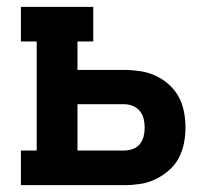

<svg xmlns="http://www.w3.org/2000/svg" viewBox="-20 -540 640 560"><path d="M41 0V-101H87V-419H41V-520H252V-419H206V-336H343Q366 -336 389 -332.5Q412 -329 433 -319.5Q454 -310 472 -294Q490 -278 501 -258Q512 -238 516.5 -214.5Q521 -191 521 -168Q521 -145 516.5 -122Q512 -99 501 -78.5Q490 -58 472 -42.5Q454 -27 433 -17Q412 -7 389 -3.5Q366 0 343 0ZM206 -101H343Q355 -101 367.5 -105.5Q380 -110 388 -120Q396 -130 399 -142.5Q402 -155 402 -168Q402 -181 399 -193.5Q396 -206 388 -216Q380 -226 367.5 -231Q355 -236 343 -236H206Z"/></svg>

Font: Iosevka HT Extended
Style: Bold
Weight: 700
Width: 7
Monospace: yes
Designer: Belleve Invis
Foundry: Belleve Invis
Version: Version 32.3.0; ttfautohint (v1.8.4)